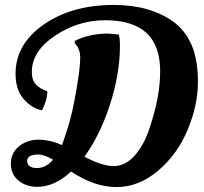

<svg xmlns="http://www.w3.org/2000/svg" viewBox="-20 -745 825 778"><path d="M231 -157Q236 -169 254.5 -226.5Q273 -284 289 -377.5Q305 -471 305 -510Q305 -549 283 -569V-579Q341 -609 419 -609L461 -605Q466 -593 466 -559Q466 -447 426 -322.5Q386 -198 322 -110Q394 -72 441 -72Q488 -72 525.5 -114.5Q563 -157 584 -220Q629 -350 629 -455.5Q629 -561 573 -612Q517 -663 406.5 -663Q296 -663 202.5 -600Q109 -537 109 -454Q109 -419 126 -402Q143 -385 172 -375Q171 -337 150 -298Q109 -306 76 -343.5Q43 -381 43 -446Q43 -566 157 -645.5Q271 -725 442 -725Q586 -725 681 -658Q729 -624 755.5 -564.5Q782 -505 782 -412.5Q782 -320 741 -220.5Q700 -121 621.5 -54Q543 13 452.5 13Q362 13 268 -50Q201 12 132 12Q85 12 54.5 -13.5Q24 -39 24 -82Q24 -125 57 -152Q90 -179 136 -179Q182 -179 231 -157ZM129 -64Q166 -64 195 -98Q158 -119 136 -119Q90 -119 90 -92Q90 -80 100 -72Q110 -64 129 -64Z"/></svg>

Font: Oleo Script Swash Caps
Style: Regular
Weight: 400
Designer: Soytutype
Foundry: Soytutype
Version: Version 1.002